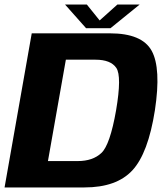

<svg xmlns="http://www.w3.org/2000/svg" viewBox="-31 -821 728 841"><path d="M-11 0H339Q479.5 0 548.8 -74.8Q618 -149.5 647.5 -338Q675.5 -522.5 633.2 -598.8Q591 -675 450.5 -675H108ZM179 -115.5 257.5 -559.5H387.5Q454 -559.5 478.5 -523.5Q503 -487.5 477.5 -338Q451 -186.5 413.2 -151Q375.5 -115.5 309.5 -115.5ZM346 -697.5H453L580.5 -801H483L405.5 -731.5L349.5 -801H254Z"/></svg>

Font: Anybody Thin
Style: Bold Italic
Weight: 700
Italic angle: -10°
Version: Version 1.113;gftools[0.9.25]